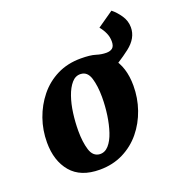

<svg xmlns="http://www.w3.org/2000/svg" viewBox="-111 -669 725 776"><g transform="rotate(-20 251.5 -281.0)"><path d="M189 13Q107 13 66 -35.5Q25 -84 25 -163Q25 -216 42 -264.5Q59 -313 90.5 -352Q122 -391 167 -413.5Q212 -436 269 -436Q352 -436 392 -388Q432 -340 432 -260Q432 -207 415 -158Q398 -109 366.5 -70.5Q335 -32 290 -9.5Q245 13 189 13ZM210 -46Q232 -45 248.5 -63.5Q265 -82 275.5 -113.5Q286 -145 291.5 -183Q297 -221 297 -260Q297 -308 286.5 -342Q276 -376 247 -377Q225 -378 208.5 -359Q192 -340 181 -308.5Q170 -277 165 -239Q160 -201 160 -164Q160 -116 170.5 -82Q181 -48 210 -46ZM341 -329 269 -436Q310 -436 332 -429Q354 -422 375 -422Q392 -422 401.5 -430Q411 -438 411 -458Q411 -477 403.5 -494Q396 -511 383 -527L452 -575Q471 -560 487 -536.5Q503 -513 503 -485Q503 -439 458 -404Q413 -369 341 -329Z"/></g></svg>

Font: Yrsa
Style: Italic
Weight: 400
Italic angle: -7.10001°
Designer: Anna Giedrys (Yrsa+Rasa design), David Brezina (Yrsa art-direction, Rasa art-direction, design)
Foundry: Rosetta Type Foundry
Version: Version 2.004